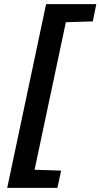

<svg xmlns="http://www.w3.org/2000/svg" viewBox="-20 -763 488 933"><path d="M15 150 204 -743H448L431 -659L300 -655L148 62L277 66L259 150Z"/></svg>

Font: Saira SemiExpanded SemiBold
Style: Italic
Weight: 600
Width: 6
Italic angle: -12°
Designer: Hector Gatti with collaboration of the Omnibus-Type team
Foundry: Omnibus-Type
Version: Version 1.101